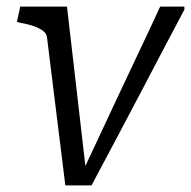

<svg xmlns="http://www.w3.org/2000/svg" viewBox="-20 -557 576 579"><path d="M182 -537H41L31 -491L42 -488Q66 -484 83.5 -477.5Q101 -471 111 -463Q121 -455 122 -442L177 2H256Q291 -64 326.5 -130.5Q362 -197 396.5 -263Q431 -329 466 -395.5Q501 -462 536 -528V-537H463Q434 -474 404 -411Q374 -348 344.5 -285Q315 -222 285.5 -159Q256 -96 226 -32L241 -26Z"/></svg>

Font: Roboto Serif 20pt Light
Style: Italic
Weight: 300
Italic angle: -10°
Version: Version 1.007